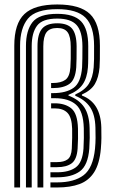

<svg xmlns="http://www.w3.org/2000/svg" viewBox="-20 -829 499 849"><path d="M43.2 0V-626.8Q43.2 -724.5 87.9 -766.9Q132.5 -809.2 233.2 -809.2Q334.2 -809.2 378 -766.9Q421.8 -724.5 421.8 -626.8Q422 -589.2 421.6 -567.9Q421.2 -546.5 420.2 -531Q416.2 -486 399.5 -457.6Q382.8 -429.2 342.2 -411V-406.5Q425 -375.5 428 -265.8Q428.5 -239.5 428.4 -218.6Q428.2 -197.8 426 -171.5Q420.2 -105.2 396.6 -67.9Q373 -30.5 332 -15.2Q291 0 232.8 0H203V-22.5H232.8Q307.8 -22.5 349.6 -54.2Q391.5 -86 400.2 -172Q402.5 -196.5 402.6 -219.2Q402.8 -242 402 -264.5Q400.5 -322.2 378.5 -354.9Q356.5 -387.5 312.8 -405.5V-411.2Q354.5 -429.8 372.5 -458Q390.5 -486.2 394.2 -531Q395.5 -546.5 395.9 -568Q396.2 -589.5 396 -626Q396 -713 358.2 -750.8Q320.5 -788.5 233.2 -788.5Q138 -788.5 103.4 -746.5Q68.8 -704.5 68.8 -626.2V0ZM94.8 0V-625.8Q94.8 -694.2 123.8 -731Q152.8 -767.8 233.2 -767.8Q306.8 -767.8 338.5 -734.6Q370.2 -701.5 370.2 -625Q370.2 -595.5 370.1 -571.4Q370 -547.2 368.8 -530.8Q365.2 -483.8 345.1 -455.1Q325 -426.5 282.5 -409.5V-406.5Q331 -387.8 352.9 -354Q374.8 -320.2 376.2 -263.5Q377 -242 376.8 -219.6Q376.5 -197.2 374.8 -171.5Q369 -97.5 332.9 -71.2Q296.8 -45 232.8 -45H203V-67.2H232.8Q285.2 -67.2 315 -88.9Q344.8 -110.5 349.2 -172.2Q350.5 -197.5 350.8 -219.2Q351 -241 350.5 -262.5Q348.5 -337.5 316.1 -366.1Q283.8 -394.8 221.8 -394.8H206V-417.2H213.8Q272.5 -417.2 305.2 -440.5Q338 -463.8 343 -531.8Q344 -547.8 344.2 -571.2Q344.5 -594.8 344.5 -624Q344.2 -690 318.6 -718.4Q293 -746.8 233.2 -746.8Q167.2 -746.8 143.8 -715.2Q120.2 -683.8 120.2 -625V0ZM145.8 0V-624.5Q145.8 -678.2 165.9 -702.1Q186 -726 233.2 -726Q279.2 -726 298.9 -702.2Q318.5 -678.5 318.8 -623.2Q318.8 -593.5 318.5 -570.2Q318.2 -547 317.2 -531.2Q313 -476.5 287 -458Q261 -439.5 213.8 -439.5H206V-462H213.8Q249.5 -462 269 -476Q288.5 -490 291.2 -531Q292.5 -548 292.8 -569.9Q293 -591.8 292.8 -622.2Q292.8 -667 279.1 -686.1Q265.5 -705.2 233.2 -705.2Q199.8 -705.2 185.6 -686.2Q171.5 -667.2 171.5 -624V0ZM203 -89.8V-112.2H232.8Q262.8 -112.2 279.1 -124.4Q295.5 -136.5 297.5 -172.2Q300 -223.8 299 -260Q297.5 -309.8 278.5 -329.8Q259.5 -349.8 221.8 -349.8H206V-372.2H221.8Q268 -372.2 295.5 -349.6Q323 -327 324.8 -260.5Q325.5 -239.5 325 -216.1Q324.5 -192.8 323.2 -172Q319.8 -123.8 296.9 -106.8Q274 -89.8 232.8 -89.8Z"/></svg>

Font: Big Shoulders Inline Display ExtraBold
Style: Regular
Weight: 800
Designer: Patric King
Foundry: XO Type Co
Version: Version 1.000